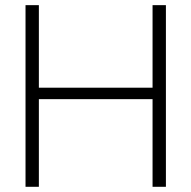

<svg xmlns="http://www.w3.org/2000/svg" viewBox="-20 -718 736 738"><path d="M78.1 0V-698.2H129.4V-380.9H566.4V-698.2H617.7V0H566.4V-336.9H129.4V0Z"/></svg>

Font: Voltera Light
Style: Light
Weight: 300
Designer: Bernd Montag
Version: Version 1.301